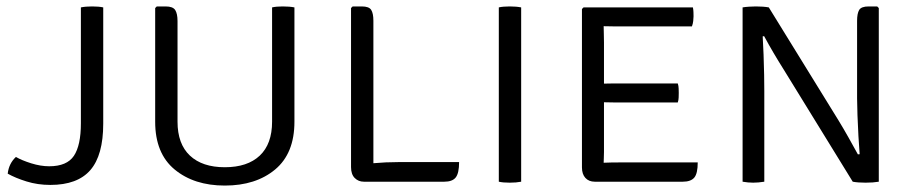

<svg xmlns="http://www.w3.org/2000/svg" viewBox="-20 -565 2845 597"><path d="M29.5 -77Q47.5 -66.5 77 -57.2Q106.5 -48 133 -48Q188 -48 209.8 -80.5Q231.5 -113 231.5 -181.5V-542Q246 -545 266.5 -545Q287.5 -545 301 -542V-180.5Q301 -82.5 261 -36.2Q221 10 136.5 10Q97 10 62.5 -0.8Q28 -11.5 4 -25Q7.5 -56.5 29.5 -77Z M895.5 -186.5Q895.5 -88 835.5 -38Q775.5 12 679 12Q583.5 12 523 -38Q462.5 -88 462.5 -186.5V-540L467.5 -545H495Q517.5 -545 524.8 -533.8Q532 -522.5 532 -499.5V-186.5Q532 -117.5 570.5 -81.2Q609 -45 679 -45Q749.5 -45 787.8 -81.2Q826 -117.5 826 -186.5V-542Q839 -545 859 -545Q880.5 -545 895.5 -542Z M1407.5 -61Q1407.5 -26.5 1397 -13.2Q1386.5 0 1361.5 0H1111.5Q1094.5 0 1083 -11.5Q1071.5 -23 1071.5 -45.5V-540L1076.5 -545H1105Q1127.5 -545 1134.2 -534.2Q1141 -523.5 1141 -500.5V-57.5Q1179.5 -61 1218.5 -61Z M1531 -542Q1544 -545 1565 -545Q1585.5 -545 1600.5 -542V0Q1585.5 3 1565 3Q1544 3 1531 0Z M2149.5 -60Q2149.5 -25.5 2138.8 -12.8Q2128 0 2103 0H1829.5Q1811 0 1800.2 -11.8Q1789.5 -23.5 1789.5 -44.5V-537L1794.5 -542H2134.5Q2136 -534.5 2136.2 -527.5Q2136.5 -520.5 2136.5 -514.5Q2136.5 -508.5 2135.5 -499.8Q2134.5 -491 2131.5 -483H1911Q1900 -483 1885.8 -483Q1871.5 -483 1857 -483.5Q1857 -474 1857.5 -461Q1858 -448 1858 -433V-305Q1872.5 -305.5 1886.5 -305.5Q1900.5 -305.5 1911 -305.5H2087.5Q2090 -298 2090.2 -289.5Q2090.5 -281 2090.5 -276Q2090.5 -270 2090.2 -262Q2090 -254 2087.5 -246.5H1911Q1900.5 -246.5 1886.5 -246.5Q1872.5 -246.5 1858 -247V-92.5Q1858 -83.5 1857.5 -73Q1857 -62.5 1857 -59Q1878 -60 1911.5 -60Z M2417 -348.5Q2400 -375.5 2385 -401Q2370 -426.5 2356 -452.5L2351.5 -452Q2353 -428 2354.2 -395.5Q2355.5 -363 2356 -332.2Q2356.5 -301.5 2356.5 -282V0Q2337.5 3 2322 3Q2306.5 3 2289 0V-542Q2297.5 -543.5 2309 -544.2Q2320.5 -545 2330 -545Q2354 -545 2370.5 -542L2587 -191Q2603.5 -164 2618.5 -137.2Q2633.5 -110.5 2647.5 -85L2653 -85.5Q2651 -108.5 2649.2 -141.5Q2647.5 -174.5 2646.2 -206.8Q2645 -239 2645 -259V-500.5Q2645 -523 2651.5 -534Q2658 -545 2681 -545H2707.5L2712.5 -540V0Q2695 3 2671.5 3Q2647.5 3 2631.5 0Z"/></svg>

Font: Signika Negative SC Light
Style: Regular
Weight: 300
Designer: Anna Giedryś
Foundry: Anna Giedryś
Version: Version 2.000; ttfautohint (v1.8.3) -l 8 -r 50 -G 200 -x 9 -